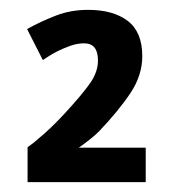

<svg xmlns="http://www.w3.org/2000/svg" viewBox="-20 -706 357 390"><path d="M35 -647Q64 -663 94 -674.5Q124 -686 159 -686Q210 -686 239.5 -663.5Q269 -641 269 -592Q269 -553 245 -517Q221 -481 181 -439Q167 -425 140 -406H276V-336H36V-407Q48 -415 60 -426Q71 -435 84 -447.5Q97 -460 110 -474Q147 -514 163 -537Q179 -560 179 -583Q179 -618 151 -618Q137 -618 123 -613Q109 -608 97 -602Q85 -596 77 -590.5Q69 -585 67 -584Z"/></svg>

Font: Amaranth
Style: Regular
Weight: 400
Designer: Gesine Todt
Foundry: Gesine Todt
Version: Version 1.001